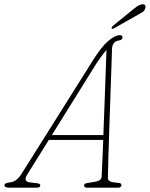

<svg xmlns="http://www.w3.org/2000/svg" viewBox="-62 -867 692 887"><path d="M63 -59.5Q43.5 -28 78 -24L109 -20.5Q125 -19 124 -10Q124 0 107 0H-19.5Q-41.5 0 -41.5 -12Q-41 -21.5 -18.5 -24Q-2.5 -25.5 10.8 -34.2Q24 -43 36 -61.5L366.5 -587Q407 -651.5 438.2 -678Q469.5 -704.5 492 -704.5Q504 -704.5 504 -694.5Q504 -682.5 487 -680Q457 -675.5 455.5 -641Q454 -597 452 -536Q450 -475 447.5 -406.5Q445 -338 442.8 -270.2Q440.5 -202.5 438.8 -144.2Q437 -86 436.5 -46.5Q436 -34.5 446.2 -29.2Q456.5 -24 485.5 -22Q499 -21.5 499 -11.5Q498 0 484 0H337.5Q334 0 330 -2.8Q326 -5.5 326.5 -10.5Q326.5 -18.5 337 -20.5L380.5 -28Q407 -33 407.5 -51.5Q409 -81.5 411 -125.2Q413 -169 415 -220.5H163.5ZM381 -570 177.5 -243H415.5Q418 -310.5 420.8 -382.8Q423.5 -455 425.8 -521.2Q428 -587.5 430 -637Q419.5 -624.5 406 -606.2Q392.5 -588 381 -570ZM558.5 -828Q574 -840.5 584.5 -844.5Q595 -848.5 601.5 -847Q608.5 -845.5 610 -838.2Q611.5 -831 607.5 -823.5Q602 -814 594.2 -809.8Q586.5 -805.5 575.5 -799L462.5 -735Q456.5 -731.5 454 -736Q452.5 -738.5 454.8 -742Q457 -745.5 460 -748Z"/></svg>

Font: Fraunces144ptSuperSoftThinItalic
Style: Italic
Weight: 100
Italic angle: -16°
Version: Version 1.000;[0bf87f6ff]